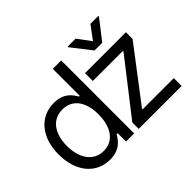

<svg xmlns="http://www.w3.org/2000/svg" viewBox="-148 -1053 1353 1353"><g transform="rotate(-45 529.0 -376.0)"><path d="M282.7 11.4C387.8 11.4 423.3 -54 441.8 -83.8H451.7V0H532.7V-727.3H448.9V-458.8H441.8C423.3 -487.2 390.6 -552.6 284.1 -552.6C146.3 -552.6 51.1 -443.2 51.1 -271.3C51.1 -98 146.3 11.4 282.7 11.4ZM134.9 -272.7C134.9 -387.8 187.5 -477.3 294 -477.3C396.3 -477.3 450.3 -394.9 450.3 -272.7C450.3 -149.1 394.9 -63.9 294 -63.9C188.9 -63.9 134.9 -156.2 134.9 -272.7ZM578.1 0H1005.7V-78.1H694.6V-83.8L995.7 -478.7V-545.5H588.1V-467.3H887.8V-461.6L578.1 -63.9ZM633.5 -758.5 748.6 -610.8H825.3L940.3 -758.5V-764.2H860.8L786.9 -664.8L713.1 -764.2H633.5Z"/></g></svg>

Font: Margiela Sans
Style: Regular
Weight: 400
Designer: Stefan Endress, Andreas Faust
Version: Version 1.100;FEAKit 1.0